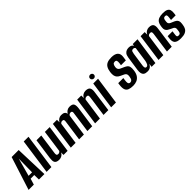

<svg xmlns="http://www.w3.org/2000/svg" viewBox="272 -1926 3224 3224"><g transform="rotate(-45 1884.5 -313.5)"><path d="M-31 0 158 -591H325L345 0H215L213 -109H127L94 0ZM136 -167H219L224 -488Z M397 0 486 -632H599L511 0Z M695 7Q659 7 638 -2.5Q617 -12 607.5 -29Q598 -46 597.5 -70Q597 -94 600 -124L652 -495H766L715 -131Q714 -119 713.5 -108.5Q713 -98 716 -90Q719 -82 727 -77.5Q735 -73 750 -73Q763 -73 772 -77.5Q781 -82 787 -88Q793 -94 796 -99L851 -495H965L896 0H799V-60Q785 -28 756 -10.5Q727 7 695 7Z M972 0 1041 -495H1138L1139 -435Q1153 -465 1182 -483.5Q1211 -502 1242 -502Q1289 -502 1311 -486Q1333 -470 1337 -438Q1352 -466 1379.5 -484Q1407 -502 1440 -502Q1507 -502 1524 -470Q1541 -438 1532 -371L1480 0H1366L1417 -369Q1421 -389 1418 -400.5Q1415 -412 1407 -416.5Q1399 -421 1385 -421Q1370 -421 1356 -412Q1342 -403 1338 -389L1283 0H1169L1221 -370Q1224 -391 1220.5 -402Q1217 -413 1209 -417Q1201 -421 1188 -421Q1172 -421 1160.5 -413.5Q1149 -406 1142 -395L1086 0Z M1549 0 1618 -495H1715L1716 -435Q1731 -467 1759.5 -484.5Q1788 -502 1820 -502Q1856 -502 1877 -492.5Q1898 -483 1907 -466Q1916 -449 1917.5 -425Q1919 -401 1914 -371L1863 0H1749L1800 -364Q1801 -376 1801.5 -386Q1802 -396 1799.5 -404Q1797 -412 1789 -416.5Q1781 -421 1765 -421Q1753 -421 1743.5 -417Q1734 -413 1728 -407Q1722 -401 1719 -396L1663 0Z M1930 0 2000 -495H2114L2044 0ZM2068 -547Q2047 -547 2033.5 -560.5Q2020 -574 2020 -593Q2020 -612 2033.5 -625Q2047 -638 2068 -638Q2088 -638 2101.5 -625Q2115 -612 2115 -593Q2115 -574 2101.5 -560.5Q2088 -547 2068 -547Z M2451 7Q2391 7 2353 -8Q2315 -23 2301 -61Q2287 -99 2296 -168L2301 -203H2422L2416 -158Q2411 -121 2414 -101.5Q2417 -82 2427.5 -74.5Q2438 -67 2453 -67Q2475 -67 2490.5 -83.5Q2506 -100 2513 -148Q2519 -185 2509.5 -203.5Q2500 -222 2477 -233.5Q2454 -245 2416 -262Q2383 -277 2363.5 -298Q2344 -319 2337.5 -351Q2331 -383 2337 -429Q2345 -487 2366 -523Q2387 -559 2425.5 -575.5Q2464 -592 2526 -592Q2607 -592 2644.5 -557.5Q2682 -523 2672 -454L2662 -383Q2633 -383 2604 -383Q2575 -383 2546 -383L2552 -419Q2558 -464 2550 -482Q2542 -500 2515 -500Q2488 -500 2475.5 -484Q2463 -468 2457 -432Q2453 -402 2462 -384Q2471 -366 2489.5 -355.5Q2508 -345 2536 -334Q2578 -317 2603.5 -299.5Q2629 -282 2637.5 -251.5Q2646 -221 2638 -164Q2629 -100 2602 -62.5Q2575 -25 2536 -9Q2497 7 2451 7Z M2792 8Q2771 8 2749.5 4Q2728 0 2711.5 -14Q2695 -28 2687.5 -57.5Q2680 -87 2688 -139L2725 -389Q2733 -440 2754 -464Q2775 -488 2800.5 -495Q2826 -502 2847 -502Q2884 -502 2904.5 -489Q2925 -476 2932 -458L2937 -495H3051L2981 0H2891L2900 -62Q2892 -47 2879 -31Q2866 -15 2845.5 -3.5Q2825 8 2792 8ZM2828 -58Q2841 -58 2851 -65.5Q2861 -73 2867.5 -85.5Q2874 -98 2878.5 -111.5Q2883 -125 2885.5 -136.5Q2888 -148 2889 -156L2925 -410Q2923 -413 2919.5 -419Q2916 -425 2908 -429.5Q2900 -434 2885 -434Q2866 -434 2856.5 -426.5Q2847 -419 2843 -404Q2839 -389 2834 -365L2798 -118Q2796 -99 2797.5 -87.5Q2799 -76 2804 -69.5Q2809 -63 2815 -60.5Q2821 -58 2828 -58Z M3055 0 3124 -495H3221L3222 -435Q3237 -467 3265.5 -484.5Q3294 -502 3326 -502Q3362 -502 3383 -492.5Q3404 -483 3413 -466Q3422 -449 3423.5 -425Q3425 -401 3420 -371L3369 0H3255L3306 -364Q3307 -376 3307.5 -386Q3308 -396 3305.5 -404Q3303 -412 3295 -416.5Q3287 -421 3271 -421Q3259 -421 3249.5 -417Q3240 -413 3234 -407Q3228 -401 3225 -396L3169 0Z M3579 11Q3529 11 3499 0.5Q3469 -10 3455 -29.5Q3441 -49 3438.5 -77Q3436 -105 3441 -139L3446 -174H3561L3553 -115Q3550 -97 3550 -82Q3550 -67 3557.5 -59Q3565 -51 3586 -51Q3605 -51 3615 -58.5Q3625 -66 3629 -78Q3633 -90 3635 -101L3640 -139Q3644 -164 3636 -179Q3628 -194 3610.5 -203.5Q3593 -213 3567 -224Q3542 -235 3520 -249.5Q3498 -264 3487.5 -287.5Q3477 -311 3482 -347L3486 -376Q3492 -419 3510.5 -447.5Q3529 -476 3565.5 -490.5Q3602 -505 3661 -505Q3720 -505 3751 -489.5Q3782 -474 3791 -443Q3800 -412 3793 -363L3788 -326H3678L3685 -383Q3689 -416 3682 -429.5Q3675 -443 3653 -443Q3629 -443 3618.5 -430Q3608 -417 3605 -398L3600 -359Q3597 -334 3608 -319Q3619 -304 3640 -295.5Q3661 -287 3683 -277Q3708 -267 3728.5 -253.5Q3749 -240 3759 -217.5Q3769 -195 3764 -157L3760 -127Q3755 -85 3737 -54Q3719 -23 3681.5 -6Q3644 11 3579 11Z"/></g></svg>

Font: Alumni Sans
Style: Bold Italic
Weight: 700
Italic angle: -8°
Designer: Robert E. Leuschke
Foundry: Robert E. Leuschke
Version: Version 1.016